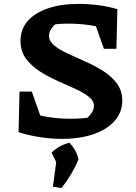

<svg xmlns="http://www.w3.org/2000/svg" viewBox="-20 -699 695 983"><path d="M298 12Q243 12 186.5 3.5Q130 -5 75 -22L140 -120Q188 -105 239 -98Q290 -91 343 -91Q374 -91 405 -93.5Q436 -96 468 -101L413 -85Q422 -90 433 -101Q444 -112 452.5 -126.5Q461 -141 461 -156Q461 -183 433.5 -204.5Q406 -226 363.5 -245Q321 -264 273 -285.5Q225 -307 182.5 -334.5Q140 -362 112.5 -399.5Q85 -437 85 -490Q85 -549 121.5 -591Q158 -633 225 -656Q292 -679 383 -679Q433 -679 483.5 -672.5Q534 -666 581 -652L537 -548Q489 -563 437 -570.5Q385 -578 329 -578Q300 -578 271.5 -575.5Q243 -573 214 -569L278 -586Q256 -571 243.5 -553.5Q231 -536 231 -516Q231 -488 258 -466Q285 -444 327.5 -424.5Q370 -405 418 -383.5Q466 -362 509 -335Q552 -308 579 -271Q606 -234 606 -184Q606 -124 567 -80Q528 -36 458.5 -12Q389 12 298 12ZM217 -20 75 -22 80 -230H143ZM512 -449 439 -655 581 -652 576 -449ZM251 257 272 99 382 117Q366 155 344.5 191.5Q323 228 295 264ZM286 168 244 82Q265 62 287.5 50Q310 38 336 32Q353 50 364.5 70.5Q376 91 382 117Z"/></svg>

Font: Piazzolla Thin ExtraBold
Style: Regular
Weight: 800
Version: Version 2.005